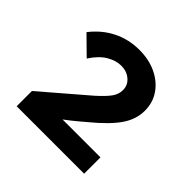

<svg xmlns="http://www.w3.org/2000/svg" viewBox="-118 -929 632 632"><g transform="rotate(45 198.5 -612.5)"><path d="M351 -404H37V-475L193 -609Q221 -634 234 -651.5Q247 -669 247 -689Q247 -712 229.5 -727Q212 -742 186 -742Q162 -742 136.5 -727Q111 -712 89 -678L27 -739Q58 -779 100 -800Q142 -821 192 -821Q237 -821 272 -804Q307 -787 326.5 -758Q346 -729 346 -692Q346 -652 321 -615.5Q296 -579 240 -533Q218 -514 198 -498Q178 -482 159 -468L155 -480H351Z"/></g></svg>

Font: Wix Madefor Display
Style: Bold
Weight: 700
Designer: Dalton Maag Ltd
Foundry: Dalton Maag Ltd
Version: Version 3.100